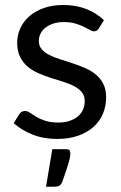

<svg xmlns="http://www.w3.org/2000/svg" viewBox="-20 -534 473 749"><path d="M365.5 -423 385.5 -455.5C366.2 -473.8 343.2 -488.2 316.8 -498.8C290.2 -509.2 260.3 -514.5 227 -514.5C198.3 -514.5 172.8 -510.5 150.5 -502.5C128.2 -494.5 109.3 -483.8 94 -470.2C78.7 -456.8 67 -441.1 59 -423.2C51 -405.4 47 -386.8 47 -367.5C47 -345.8 50.8 -327.4 58.2 -312.2C65.8 -297.1 75.7 -284.3 88 -274C100.3 -263.7 114.4 -255.1 130.2 -248.2C146.1 -241.4 162.2 -235.3 178.8 -230C195.2 -224.7 211.4 -219.6 227.2 -214.8C243.1 -209.9 257.2 -204.2 269.5 -197.8C281.8 -191.2 291.8 -183.4 299.2 -174.2C306.8 -165.1 310.5 -153.5 310.5 -139.5C310.5 -128.2 308.4 -117.5 304.2 -107.5C300.1 -97.5 293.7 -88.7 285 -81C276.3 -73.3 265.5 -67.2 252.5 -62.8C239.5 -58.2 224.3 -56 207 -56C186.7 -56 169.7 -58.3 156 -63C142.3 -67.7 130.8 -72.8 121.2 -78.5C111.8 -84.2 103.7 -89.3 97 -94C90.3 -98.7 84 -101 78 -101C72.3 -101 67.7 -99.8 64 -97.5C60.3 -95.2 57.2 -91.8 54.5 -87.5L33.5 -53.5C53.5 -35.5 77.8 -20.8 106.5 -9.2C135.2 2.2 167.2 8 202.5 8C233.5 8 260.8 3.8 284.5 -4.5C308.2 -12.8 328.2 -24.2 344.5 -38.8C360.8 -53.2 373.2 -70.4 381.5 -90.2C389.8 -110.1 394 -131.7 394 -155C394 -175.3 390.2 -192.8 382.8 -207.2C375.2 -221.8 365.3 -234 353 -244C340.7 -254 326.7 -262.3 311 -269C295.3 -275.7 279.2 -281.8 262.8 -287.2C246.2 -292.8 230.2 -297.9 214.5 -302.8C198.8 -307.6 184.8 -313.2 172.5 -319.5C160.2 -325.8 150.2 -333.3 142.8 -342C135.2 -350.7 131.5 -361.5 131.5 -374.5C131.5 -384.8 133.8 -394.4 138.2 -403.2C142.8 -412.1 149.2 -419.8 157.8 -426.5C166.2 -433.2 176.5 -438.4 188.5 -442.2C200.5 -446.1 214 -448 229 -448C246.3 -448 261.3 -446.1 274 -442.2C286.7 -438.4 297.6 -434.2 306.8 -429.8C315.9 -425.2 323.7 -421.2 330 -417.5C336.3 -413.8 342 -412 347 -412C355.3 -412 361.5 -415.7 365.5 -423ZM237.5 48H184L159.5 194.5H190.5C198.8 194.5 205.4 193.3 210.2 191C215.1 188.7 219.2 183.8 222.5 176.5C228.8 159.2 234.1 144.2 238.2 131.5C242.4 118.8 245.8 108.1 248.2 99.2C250.8 90.4 252.4 83.2 253.2 77.5C254.1 71.8 254.5 67.5 254.5 64.5C254.5 60.5 253.6 56.8 251.8 53.2C249.9 49.8 245.2 48 237.5 48Z"/></svg>

Font: LatoLatin
Style: Regular
Weight: 400
Designer: Lukasz Dziedzic with Adam Twardoch and Botio Nikoltchev
Foundry: tyPoland Lukasz Dziedzic
Version: Version 2.015; 2015-08-06; http://www.latofonts.com/